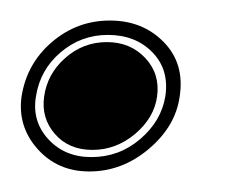

<svg xmlns="http://www.w3.org/2000/svg" viewBox="-29 -159 239 187"><path d="M58 8Q27 8 7.5 -14Q-12 -36 -8 -65Q-3 -97 21.5 -118Q46 -139 78 -139Q110 -139 130.5 -118Q151 -97 146 -65Q142 -36 116 -14Q90 8 58 8ZM60 -6Q87 -6 107.5 -23.5Q128 -41 132 -65Q136 -91 119.5 -108Q103 -125 76 -125Q50 -125 30 -108Q10 -91 6 -65Q2 -41 18 -23.5Q34 -6 60 -6ZM61 -13Q38 -13 24.5 -28.5Q11 -44 14 -65Q17 -87 34.5 -102.5Q52 -118 75 -118Q98 -118 112.5 -102.5Q127 -87 124 -65Q121 -44 102.5 -28.5Q84 -13 61 -13Z"/></svg>

Font: Alumni Sans Collegiate One SC
Style: Italic
Weight: 400
Italic angle: -8°
Designer: Robert E. Leuschke
Foundry: Robert E. Leuschke
Version: Version 1.100